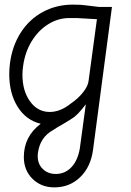

<svg xmlns="http://www.w3.org/2000/svg" viewBox="-20 -531 568 830"><path d="M83 148Q83 59 156 4Q93 -11 56.5 -69Q20 -127 20 -210Q20 -233 23 -257Q33 -333 70 -390.5Q107 -448 165.5 -479.5Q224 -511 295 -511Q333 -511 350 -508L408 -501H464L382 118Q372 191 326.5 235Q281 279 215 279Q158 279 120.5 242Q83 205 83 148ZM287 -84Q318 -105 339.5 -132.5Q361 -160 363 -182L399 -448L311 -453H280Q231 -453 188 -426Q145 -399 116.5 -352Q88 -305 80 -246Q77 -227 77 -208Q77 -138 110 -92.5Q143 -47 195 -47Q241 -47 287 -84ZM325 111 351 -80Q349 -78 334.5 -59.5Q320 -41 302 -26Q287 -15 253 5Q229 18 210 31Q153 62 144 130Q143 135 143 144Q143 178 165 199.5Q187 221 221 221Q261 221 288.5 192Q316 163 325 111Z"/></svg>

Font: Bellota
Style: Italic
Weight: 400
Italic angle: -7.5°
Designer: Kemie Guaida
Foundry: Kemie Guaida
Version: Version 4.001